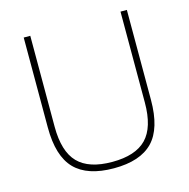

<svg xmlns="http://www.w3.org/2000/svg" viewBox="-109 -846 948 961"><g transform="rotate(-15 365.0 -365.5)"><path d="M365.5 9Q228.5 9 163 -58.2Q97.5 -125.5 97.5 -274V-740H131.5V-269Q131.5 -140.5 188 -82.2Q244.5 -24 365.5 -24Q486 -24 542.5 -82.2Q599 -140.5 599 -269V-740H632V-274Q632 -125.5 567 -58.2Q502 9 365.5 9Z"/></g></svg>

Font: Encode Sans Semi Expanded Thin
Style: Regular
Weight: 100
Width: 6
Designer: Multiple Designers
Foundry: Impallari Type
Version: Version 3.000; ttfautohint (v1.8.3) -l 8 -r 50 -G 200 -x 14 